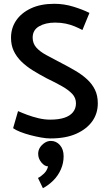

<svg xmlns="http://www.w3.org/2000/svg" viewBox="-20 -716 562 1011"><path d="M49 -41Q63 -31 87 -21.5Q111 -12 139.5 -4.5Q168 3 196 8Q224 13 245 13Q326 13 381 -11.5Q436 -36 465.5 -77Q495 -118 495 -172Q495 -213 480 -243.5Q465 -274 439 -298Q413 -322 378.5 -342.5Q344 -363 305 -383Q259 -407 224 -426Q189 -445 170.5 -466.5Q152 -488 152 -518Q152 -558 186 -577.5Q220 -597 270 -597Q301 -597 326.5 -591.5Q352 -586 373.5 -577Q395 -568 414 -558L451 -648Q415 -666 366 -681Q317 -696 266 -696Q194 -696 143 -672Q92 -648 65 -608Q38 -568 38 -517Q38 -478 52.5 -447.5Q67 -417 92.5 -392Q118 -367 152.5 -345.5Q187 -324 227 -303Q271 -282 305.5 -262.5Q340 -243 360 -222Q380 -201 380 -172Q380 -145 364.5 -125.5Q349 -106 319 -96Q289 -86 244 -86Q214 -86 182.5 -93.5Q151 -101 123 -111.5Q95 -122 75 -131ZM248 26Q230 26 214.5 36.5Q199 47 190 61.5Q181 76 181 94Q181 119 198 139.5Q215 160 233 160Q228 182 211.5 198Q195 214 180 221L206 275Q236 259 261 234Q286 209 300.5 176Q315 143 315 107Q315 70 295.5 48Q276 26 248 26Z"/></svg>

Font: Catamaran SemiBold
Style: Regular
Weight: 600
Designer: Pria Ravichandran
Version: Version 2.000